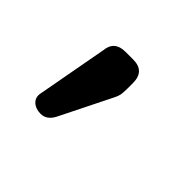

<svg xmlns="http://www.w3.org/2000/svg" viewBox="-61 -152 328 328"><g transform="rotate(45 103.0 12.0)"><path d="M57.5 100.5C57.5 100.5 57.5 100.5 57.5 100.5C50 100.5 43.5 98.5 38.5 94C33.5 89.5 31.5 83.5 33 76C33 76 33 76 33 76C33 76 56.5 -52 56.5 -52C58 -68.5 67.5 -77 85 -77C85 -77 85 -77 85 -77C85 -77 104 -77 104 -77C122.5 -77 132 -67.5 132 -48.5C132 -48.5 132 -48.5 132 -48.5C132 -48.5 132 -34 132 -34C132 -27.5 131.5 -23 131 -19.5C130 -16 129 -13 127.5 -10C127.5 -10 127.5 -10 127.5 -10C127.5 -10 80.5 84.5 80.5 84.5C75 95 67.5 100.5 57.5 100.5Z"/></g></svg>

Font: Jura-Fortis-Regular
Style: Regular
Weight: 500
Designer: Daniel Johnson, Alexei Vanyashin, Mirko Velimirovic
Foundry: Daniel Johnson
Version: ""